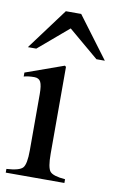

<svg xmlns="http://www.w3.org/2000/svg" viewBox="-96 -719 470 764"><g transform="rotate(10 138.5 -337.0)"><path d="M294 -507H260L138 -610L17 -507H-17L107 -674H169ZM220 0H-17V-15Q35 -18 48.5 -33Q62 -48 62 -104V-331Q62 -366 55 -380Q48 -394 29 -394Q5 -394 -13 -389V-405L141 -460L146 -456V-105Q146 -49 158.5 -34Q171 -19 220 -15Z"/></g></svg>

Font: STIX MathJax Latin
Style: Regular
Weight: 400
Designer: MicroPress Inc., with final additions and corrections provided by Coen Hoffman, Elsevier (retired)
Version: Version 1.1.1